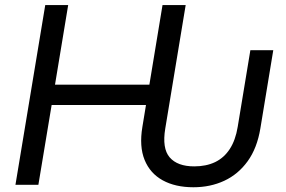

<svg xmlns="http://www.w3.org/2000/svg" viewBox="-20 -748 1158 777"><path d="M762.7 9.8Q689.5 9.8 638.4 -18.3Q587.4 -46.4 565.2 -100.8Q543 -155.3 556.2 -234.4L570.8 -323.2H189L135.3 0H42.5L163.1 -727.5H255.9L202.6 -405.3H584.5L637.7 -727.5H731.4L648.9 -228.5Q635.3 -147.5 666.7 -111.1Q698.2 -74.7 766.1 -74.7Q814.5 -74.7 850.6 -92Q886.7 -109.4 909.9 -145Q933.1 -180.7 941.9 -234.4L993.2 -544.9H1085.9L1033.7 -228.5Q1020.5 -148.4 982.2 -95.5Q943.8 -42.5 887.5 -16.4Q831.1 9.8 762.7 9.8Z"/></svg>

Font: Inter
Style: Italic
Weight: 400
Italic angle: -9.3988°
Designer: Rasmus Andersson
Foundry: rsms
Version: Version 4.001;git-66647c0bb